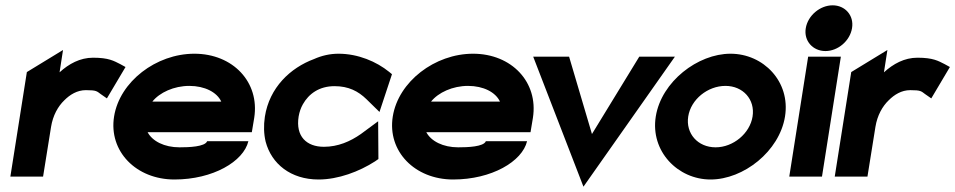

<svg xmlns="http://www.w3.org/2000/svg" viewBox="-20 -664 3592 722"><path d="M19 0H142L172 -187C179 -230 198 -264 222 -287C243 -308 270 -325 303 -325C343 -325 344 -321 359 -310L382 -294L452 -412L432 -423C408 -435 389 -447 330 -447C281 -447 239 -424 204 -392L217 -476L81 -393Z M409 -226C388 -95 492 11 636 11C781 11 896 -57 914 -133H759C751 -112 690 -110 655 -110C598 -110 553 -133 535 -167H927L936 -221C957 -355 856 -462 711 -462C567 -462 430 -357 409 -226ZM553 -282C580 -316 634 -341 692 -341C750 -341 796 -317 812 -282Z M976 -225C971 -192 972 -160 979 -131C1001 -48 1073 11 1178 11C1252 11 1331 -19 1390 -57L1403 -66L1402 -208L1337 -160C1297 -132 1251 -112 1198 -112C1133 -112 1091 -151 1103 -226C1106 -243 1111 -258 1119 -272C1141 -311 1180 -340 1238 -340C1291 -340 1327 -321 1358 -291L1407 -243L1454 -385L1443 -394C1396 -432 1327 -462 1253 -462C1221 -462 1190 -455 1161 -442C1072 -409 993 -335 976 -225Z M1457 -226C1436 -95 1540 11 1684 11C1829 11 1944 -57 1962 -133H1807C1799 -112 1738 -110 1703 -110C1646 -110 1601 -133 1583 -167H1975L1984 -221C2005 -355 1904 -462 1759 -462C1615 -462 1478 -357 1457 -226ZM1601 -282C1628 -316 1682 -341 1740 -341C1798 -341 1844 -317 1860 -282Z M1985 -451 2174 38 2518 -451H2384L2206 -160L2120 -451Z M2446 -226C2425 -95 2529 11 2652 11C2776 11 2911 -95 2932 -226C2953 -357 2851 -462 2727 -462C2604 -462 2467 -357 2446 -226ZM2568 -226C2578 -290 2641 -341 2708 -341C2774 -341 2820 -290 2810 -226C2800 -162 2737 -110 2671 -110C2604 -110 2558 -162 2568 -226Z M3010 -558C3002 -510 3037 -472 3084 -472C3131 -472 3176 -510 3184 -558C3192 -606 3158 -644 3111 -644C3064 -644 3018 -606 3010 -558ZM2948 0H3071L3142 -451H3019Z M3119 0H3242L3272 -187C3279 -230 3298 -264 3322 -287C3343 -308 3370 -325 3403 -325C3443 -325 3444 -321 3459 -310L3482 -294L3552 -412L3532 -423C3508 -435 3489 -447 3430 -447C3381 -447 3339 -424 3304 -392L3317 -476L3181 -393Z"/></svg>

Font: Charger Sport
Style: UltNrwObl
Weight: 1000
Designer: Jasper
Foundry: Cannot Into Space Fonts
Version: Version 1.1